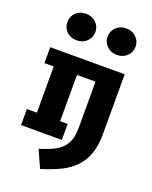

<svg xmlns="http://www.w3.org/2000/svg" viewBox="-184 -907 968 1226"><g transform="rotate(20 300.0 -294.0)"><path d="M312 0H35V-109H103V-423H40V-531H546V-124Q546 -45 526 10.5Q506 66 467.5 106Q429 146 373 173Q317 200 245 222L192 104Q241 89 277.5 72.5Q314 56 338.5 32Q363 8 375 -26Q387 -60 387 -110V-423H261V-109H312ZM456 -630Q415 -630 388 -656Q361 -682 361 -720Q361 -758 388 -784Q415 -810 456 -810Q497 -810 524 -784Q551 -758 551 -720Q551 -682 524 -656Q497 -630 456 -630ZM182 -630Q140 -630 114 -656Q88 -682 88 -720Q88 -758 114 -784Q140 -810 182 -810Q224 -810 251 -784Q278 -758 278 -720Q278 -682 251 -656Q224 -630 182 -630Z"/></g></svg>

Font: Qzxlaeiskcpccdgjqmyffctclhy
Style: Regular
Weight: 700
Monospace: yes
Designer: Carrois Corporate & Edenspiekermann
Foundry: Carrois Corporate GbR & Edenspiekermann AG
Version: Version 2.001